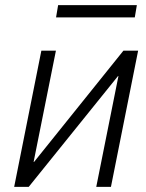

<svg xmlns="http://www.w3.org/2000/svg" viewBox="-20 -725 568 745"><path d="M410.5 0H353.5L439.5 -429.5L438 -430L91.5 0H35L140.5 -528.5H197L110.5 -97L112 -96.5L459 -528.5H516ZM503 -657.5H197.5L205.5 -705H511Z"/></svg>

Font: Roberto Sans Light
Style: Italic
Weight: 300
Italic angle: -11°
Designer: Google
Version: Version 1.00;June 11, 2020;FontCreator 12.0.0.2522 64-bit; t